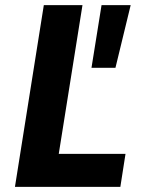

<svg xmlns="http://www.w3.org/2000/svg" viewBox="-20 -725 570 745"><path d="M38 0 150 -705H300L208 -128H467L447 0ZM335 -462 374 -705H487L428 -462Z"/></svg>

Font: Nunito Sans 7pt Condensed ExtraBold
Style: Italic
Weight: 800
Width: 3
Italic angle: -9°
Designer: Vernon Adams
Foundry: Vernon Adams
Version: Version 3.101;gftools[0.9.27]